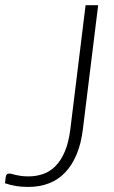

<svg xmlns="http://www.w3.org/2000/svg" viewBox="-38 -728 449 756"><path d="M288.5 -220.5Q281.5 -162 263.2 -119Q245 -76 217.5 -47.8Q190 -19.5 153.8 -5.8Q117.5 8 74 8Q47 8 25 4.5Q3 1 -18.5 -6.5L-15 -33.5Q-14 -37.5 -11.2 -41Q-8.5 -44.5 -1.5 -44.5Q3.5 -44.5 9.5 -42.8Q15.5 -41 24.2 -39Q33 -37 45.2 -35.2Q57.5 -33.5 75 -33.5Q104.5 -33.5 131.5 -42.8Q158.5 -52 180.2 -73.8Q202 -95.5 217.2 -131.2Q232.5 -167 239 -219.5L299 -707.5H348.5Z"/></svg>

Font: Lato 2
Style: Italic
Weight: 300
Italic angle: -7°
Designer: Lukasz Dziedzic with Adam Twardoch and Botio Nikoltchev
Foundry: tyPoland Lukasz Dziedzic
Version: Version 2.015; 2015-08-06; http://www.latofonts.com/